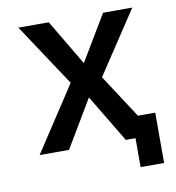

<svg xmlns="http://www.w3.org/2000/svg" viewBox="-75 -570 714 778"><g transform="rotate(-10 282.5 -181.5)"><path d="M288.1 -315.4 400.4 -502.9H520.5L350.6 -246.1L466.8 -67.4H538.1V139.6H441.4V20.5H401.4L284.2 -174.8L168 20.5H46.9L221.7 -246.1L51.8 -502.9H176.8Z"/></g></svg>

Font: Gen Shin Gothic Medium
Style: Regular
Weight: 500
Designer: [Source Han Sans]
Ryoko NISHIZUKA  (kana & ideographs); Paul D. Hunt (Latin, Greek & Cyrillic); Wenlong ZHANG  (bopomofo
Version: Version 1.002.20150607